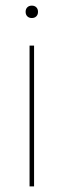

<svg xmlns="http://www.w3.org/2000/svg" viewBox="-20 -662 226 682"><path d="M71 -620Q71 -630 77 -636Q83 -642 93 -642Q103 -642 109 -636Q115 -630 115 -620Q115 -610 109 -604Q103 -598 93 -598Q83 -598 77 -604Q71 -610 71 -620ZM101 0H85V-500H101Z"/></svg>

Font: Work Sans Thin
Style: Regular
Weight: 260
Designer: Wei Huang
Foundry: Wei Huang
Version: Version 1.500